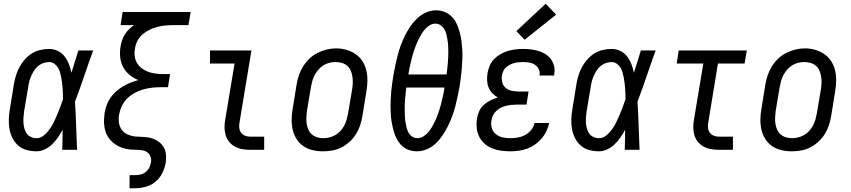

<svg xmlns="http://www.w3.org/2000/svg" viewBox="-20 -799 4540 1024"><path d="M175 8Q148 8 122 1Q96 -6 77 -23Q58 -40 46.5 -63Q35 -86 30.5 -111.5Q26 -137 27 -164.5Q28 -192 33 -219L54 -349Q58 -373 65 -396Q72 -419 83.5 -440.5Q95 -462 112 -481.5Q129 -501 150 -514Q171 -527 195 -532.5Q219 -538 243 -538Q267 -538 289 -527Q311 -516 325 -497.5Q339 -479 347.5 -457Q356 -435 361 -411Q370 -441 379.5 -470.5Q389 -500 398 -530H477Q452 -462 429 -393.5Q406 -325 380 -257Q384 -193 386 -128.5Q388 -64 391 0H312Q313 -27 313.5 -53.5Q314 -80 314 -107Q303 -86 289 -66Q275 -46 258 -29.5Q241 -13 219 -2.5Q197 8 175 8ZM175 -62Q196 -62 214 -77Q232 -92 245 -110.5Q258 -129 267.5 -148.5Q277 -168 285.5 -188.5Q294 -209 301.5 -229Q309 -249 316 -270Q316 -285 315.5 -299.5Q315 -314 314 -328.5Q313 -343 311 -357.5Q309 -372 306.5 -386Q304 -400 300 -414Q296 -428 288.5 -439.5Q281 -451 269 -459.5Q257 -468 243 -468Q227 -468 212 -463Q197 -458 184.5 -448Q172 -438 163 -424.5Q154 -411 147.5 -396.5Q141 -382 137 -367.5Q133 -353 131 -338L109 -208Q107 -192 105.5 -176Q104 -160 105 -144.5Q106 -129 110 -114Q114 -99 122.5 -87Q131 -75 145 -68.5Q159 -62 175 -62Z M671 205V135H701Q716 135 730.5 131.5Q745 128 757 118.5Q769 109 776 95.5Q783 82 785 67Q788 52 783 37Q778 22 766 13.5Q754 5 738.5 2.5Q723 0 707 0Q691 0 675.5 -1.5Q660 -3 645 -7Q630 -11 616.5 -17Q603 -23 591 -32Q579 -41 569 -52Q559 -63 552 -76Q545 -89 541 -103.5Q537 -118 535.5 -133.5Q534 -149 535 -165Q536 -181 538 -197Q542 -218 549 -238.5Q556 -259 569 -277.5Q582 -296 599.5 -311.5Q617 -327 636 -338.5Q655 -350 676 -358Q697 -366 718 -372Q692 -382 671 -399.5Q650 -417 637 -441Q624 -465 621 -494Q618 -523 623 -552Q626 -568 631 -584Q636 -600 645.5 -615Q655 -630 667.5 -642.5Q680 -655 695 -665Q695 -665 695 -665Q695 -665 695 -665H623L634 -735H997L985 -665H903Q882 -665 861 -663Q840 -661 819 -655.5Q798 -650 778 -640.5Q758 -631 741 -616.5Q724 -602 713.5 -582Q703 -562 700 -541Q696 -520 698.5 -499.5Q701 -479 711 -462.5Q721 -446 736.5 -434.5Q752 -423 770.5 -416Q789 -409 810 -406.5Q831 -404 851 -404H887L876 -334H840Q816 -334 792.5 -331.5Q769 -329 745.5 -322.5Q722 -316 699.5 -304Q677 -292 658.5 -274Q640 -256 629.5 -233Q619 -210 615 -187Q611 -165 614.5 -143.5Q618 -122 630 -106Q642 -90 661.5 -81.5Q681 -73 702.5 -71Q724 -69 746 -68.5Q768 -68 788 -62Q808 -56 825 -44Q842 -32 852.5 -15Q863 2 865 24Q867 46 864 68Q859 96 846 123Q833 150 810 169.5Q787 189 758 197Q729 205 701 205Z M1315 0Q1294 0 1273 -3.5Q1252 -7 1234 -16.5Q1216 -26 1203 -41.5Q1190 -57 1184 -76.5Q1178 -96 1177.5 -117.5Q1177 -139 1181 -160L1231 -460H1100V-530H1321L1258 -149Q1255 -134 1256 -119Q1257 -104 1265 -92.5Q1273 -81 1286.5 -75.5Q1300 -70 1315 -70H1389V0Z M1702 8Q1674 8 1646.5 1.5Q1619 -5 1597.5 -20Q1576 -35 1561.5 -58Q1547 -81 1541 -107.5Q1535 -134 1535.5 -162.5Q1536 -191 1541 -219L1562 -349Q1566 -374 1574.5 -398.5Q1583 -423 1597 -445.5Q1611 -468 1630.5 -486.5Q1650 -505 1674 -517Q1698 -529 1723 -535Q1748 -541 1773 -541Q1802 -541 1828.5 -533Q1855 -525 1877 -510Q1899 -495 1913.5 -472Q1928 -449 1934 -422.5Q1940 -396 1939.5 -367.5Q1939 -339 1934 -311L1913 -181Q1909 -156 1901 -131.5Q1893 -107 1879 -84.5Q1865 -62 1845 -43.5Q1825 -25 1801.5 -13Q1778 -1 1752.5 3.5Q1727 8 1702 8ZM1704 -62Q1720 -62 1736.5 -66Q1753 -70 1768 -78.5Q1783 -87 1795 -100Q1807 -113 1815.5 -128.5Q1824 -144 1828.5 -160Q1833 -176 1836 -192L1858 -322Q1861 -339 1861.5 -356.5Q1862 -374 1859.5 -390.5Q1857 -407 1850.5 -422.5Q1844 -438 1831.5 -448.5Q1819 -459 1803 -463.5Q1787 -468 1769 -468Q1753 -468 1736.5 -464Q1720 -460 1705.5 -451Q1691 -442 1679.5 -429Q1668 -416 1659.5 -401Q1651 -386 1646.5 -370Q1642 -354 1639 -338L1617 -208Q1615 -191 1614 -173.5Q1613 -156 1615.5 -139.5Q1618 -123 1624.5 -108Q1631 -93 1643 -82.5Q1655 -72 1671 -67Q1687 -62 1704 -62Z M2203 8Q2183 8 2164 2Q2145 -4 2130 -16Q2115 -28 2104.5 -44Q2094 -60 2087 -78Q2080 -96 2075.5 -115Q2071 -134 2068 -153.5Q2065 -173 2064 -193Q2063 -213 2063 -233.5Q2063 -254 2064 -274.5Q2065 -295 2067 -315.5Q2069 -336 2072 -356.5Q2075 -377 2078 -397Q2083 -424 2088.5 -451Q2094 -478 2101 -504.5Q2108 -531 2117.5 -557Q2127 -583 2139.5 -608.5Q2152 -634 2168 -657.5Q2184 -681 2205 -701Q2226 -721 2252.5 -732.5Q2279 -744 2306 -744Q2331 -744 2352.5 -735Q2374 -726 2390 -709.5Q2406 -693 2415.5 -672Q2425 -651 2431.5 -628Q2438 -605 2441 -581.5Q2444 -558 2445.5 -534Q2447 -510 2446 -485Q2445 -460 2443 -435.5Q2441 -411 2438 -386.5Q2435 -362 2431 -337Q2426 -311 2420.5 -284Q2415 -257 2408 -230.5Q2401 -204 2391.5 -178.5Q2382 -153 2369.5 -127.5Q2357 -102 2341 -78Q2325 -54 2304 -34Q2283 -14 2256.5 -3Q2230 8 2203 8ZM2158 -402H2362Q2364 -418 2365.5 -433.5Q2367 -449 2368.5 -464.5Q2370 -480 2370.5 -495.5Q2371 -511 2371 -526.5Q2371 -542 2370 -557.5Q2369 -573 2366.5 -587.5Q2364 -602 2360.5 -616.5Q2357 -631 2349.5 -643.5Q2342 -656 2329.5 -664.5Q2317 -673 2302 -673Q2286 -673 2271.5 -664Q2257 -655 2246 -642.5Q2235 -630 2226.5 -615.5Q2218 -601 2211 -586.5Q2204 -572 2198 -556.5Q2192 -541 2187 -526Q2182 -511 2178 -495.5Q2174 -480 2170.5 -464.5Q2167 -449 2163.5 -433.5Q2160 -418 2158 -402ZM2206 -62Q2222 -62 2237 -71Q2252 -80 2263 -92.5Q2274 -105 2282.5 -119.5Q2291 -134 2298 -148.5Q2305 -163 2311 -178Q2317 -193 2322 -208.5Q2327 -224 2331 -239.5Q2335 -255 2338.5 -270.5Q2342 -286 2345.5 -301.5Q2349 -317 2351 -332H2147Q2145 -317 2143.5 -301.5Q2142 -286 2140.5 -270.5Q2139 -255 2138.5 -239.5Q2138 -224 2138.5 -208.5Q2139 -193 2139.5 -178Q2140 -163 2142.5 -148Q2145 -133 2148.5 -118.5Q2152 -104 2159 -91.5Q2166 -79 2178.5 -70.5Q2191 -62 2206 -62Z M2702 8Q2676 8 2651.5 4.5Q2627 1 2604.5 -8Q2582 -17 2564.5 -32.5Q2547 -48 2536 -69.5Q2525 -91 2522.5 -116Q2520 -141 2524 -166Q2527 -186 2535.5 -205.5Q2544 -225 2560 -239.5Q2576 -254 2595.5 -263.5Q2615 -273 2635 -279Q2619 -288 2606 -301.5Q2593 -315 2586 -332Q2579 -349 2578 -369Q2577 -389 2580 -408Q2583 -428 2591.5 -448Q2600 -468 2615 -483.5Q2630 -499 2649 -510Q2668 -521 2688 -527Q2708 -533 2728.5 -535.5Q2749 -538 2769 -538Q2790 -538 2811.5 -535.5Q2833 -533 2852.5 -527Q2872 -521 2889.5 -510Q2907 -499 2918.5 -483Q2930 -467 2935 -446.5Q2940 -426 2936 -404Q2936 -402 2935.5 -400Q2935 -398 2935 -396H2857Q2857 -397 2857 -398Q2857 -399 2858 -400Q2860 -417 2852.5 -431.5Q2845 -446 2831.5 -454.5Q2818 -463 2801.5 -465.5Q2785 -468 2769 -468Q2757 -468 2745 -467Q2733 -466 2721.5 -462.5Q2710 -459 2699 -453.5Q2688 -448 2678.5 -439.5Q2669 -431 2664 -419.5Q2659 -408 2657 -396Q2654 -378 2658.5 -360Q2663 -342 2676.5 -330.5Q2690 -319 2708 -315Q2726 -311 2745 -311H2799L2788 -241H2734Q2720 -241 2706 -239.5Q2692 -238 2678 -234.5Q2664 -231 2651 -224.5Q2638 -218 2627 -207.5Q2616 -197 2609.5 -184Q2603 -171 2601 -157Q2597 -136 2603 -116Q2609 -96 2624.5 -83.5Q2640 -71 2660 -66.5Q2680 -62 2702 -62Q2721 -62 2741.5 -65.5Q2762 -69 2780.5 -79Q2799 -89 2813 -106Q2827 -123 2831 -143H2909Q2904 -120 2894 -99Q2884 -78 2868.5 -60Q2853 -42 2833 -28Q2813 -14 2791 -6Q2769 2 2746.5 5Q2724 8 2702 8ZM2778 -587 2734 -633 2890 -779 2946 -721Z M3175 8Q3148 8 3122 1Q3096 -6 3077 -23Q3058 -40 3046.5 -63Q3035 -86 3030.5 -111.5Q3026 -137 3027 -164.5Q3028 -192 3033 -219L3054 -349Q3058 -373 3065 -396Q3072 -419 3083.5 -440.5Q3095 -462 3112 -481.5Q3129 -501 3150 -514Q3171 -527 3195 -532.5Q3219 -538 3243 -538Q3267 -538 3289 -527Q3311 -516 3325 -497.5Q3339 -479 3347.5 -457Q3356 -435 3361 -411Q3370 -441 3379.5 -470.5Q3389 -500 3398 -530H3477Q3452 -462 3429 -393.5Q3406 -325 3380 -257Q3384 -193 3386 -128.5Q3388 -64 3391 0H3312Q3313 -27 3313.5 -53.5Q3314 -80 3314 -107Q3303 -86 3289 -66Q3275 -46 3258 -29.5Q3241 -13 3219 -2.5Q3197 8 3175 8ZM3175 -62Q3196 -62 3214 -77Q3232 -92 3245 -110.5Q3258 -129 3267.5 -148.5Q3277 -168 3285.5 -188.5Q3294 -209 3301.5 -229Q3309 -249 3316 -270Q3316 -285 3315.5 -299.5Q3315 -314 3314 -328.5Q3313 -343 3311 -357.5Q3309 -372 3306.5 -386Q3304 -400 3300 -414Q3296 -428 3288.5 -439.5Q3281 -451 3269 -459.5Q3257 -468 3243 -468Q3227 -468 3212 -463Q3197 -458 3184.5 -448Q3172 -438 3163 -424.5Q3154 -411 3147.5 -396.5Q3141 -382 3137 -367.5Q3133 -353 3131 -338L3109 -208Q3107 -192 3105.5 -176Q3104 -160 3105 -144.5Q3106 -129 3110 -114Q3114 -99 3122.5 -87Q3131 -75 3145 -68.5Q3159 -62 3175 -62Z M3815 0Q3794 0 3773 -3.5Q3752 -7 3734 -16.5Q3716 -26 3703 -41.5Q3690 -57 3684 -76.5Q3678 -96 3677.5 -117.5Q3677 -139 3681 -160L3731 -460H3589L3600 -530H3963L3951 -460H3809L3758 -149Q3755 -134 3756 -119Q3757 -104 3765 -92.5Q3773 -81 3786.5 -75.5Q3800 -70 3815 -70H3889V0Z M4202 8Q4174 8 4146.5 1.5Q4119 -5 4097.5 -20Q4076 -35 4061.5 -58Q4047 -81 4041 -107.5Q4035 -134 4035.5 -162.5Q4036 -191 4041 -219L4062 -349Q4066 -374 4074.5 -398.5Q4083 -423 4097 -445.5Q4111 -468 4130.5 -486.5Q4150 -505 4174 -517Q4198 -529 4223 -535Q4248 -541 4273 -541Q4302 -541 4328.5 -533Q4355 -525 4377 -510Q4399 -495 4413.5 -472Q4428 -449 4434 -422.5Q4440 -396 4439.5 -367.5Q4439 -339 4434 -311L4413 -181Q4409 -156 4401 -131.5Q4393 -107 4379 -84.5Q4365 -62 4345 -43.5Q4325 -25 4301.5 -13Q4278 -1 4252.5 3.5Q4227 8 4202 8ZM4204 -62Q4220 -62 4236.5 -66Q4253 -70 4268 -78.5Q4283 -87 4295 -100Q4307 -113 4315.5 -128.5Q4324 -144 4328.5 -160Q4333 -176 4336 -192L4358 -322Q4361 -339 4361.5 -356.5Q4362 -374 4359.5 -390.5Q4357 -407 4350.5 -422.5Q4344 -438 4331.5 -448.5Q4319 -459 4303 -463.5Q4287 -468 4269 -468Q4253 -468 4236.5 -464Q4220 -460 4205.5 -451Q4191 -442 4179.5 -429Q4168 -416 4159.5 -401Q4151 -386 4146.5 -370Q4142 -354 4139 -338L4117 -208Q4115 -191 4114 -173.5Q4113 -156 4115.5 -139.5Q4118 -123 4124.5 -108Q4131 -93 4143 -82.5Q4155 -72 4171 -67Q4187 -62 4204 -62Z"/></svg>

Font: Iosevka Slab Oblique
Style: Regular
Weight: 400
Italic angle: -9°
Monospace: yes
Designer: Belleve Invis
Foundry: Belleve Invis
Version: Version 11.1.1; ttfautohint (v1.8.3)